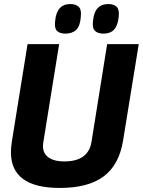

<svg xmlns="http://www.w3.org/2000/svg" viewBox="-20 -918 705 948"><path d="M275 10Q34 10 34 -166Q34 -177 35 -190Q36 -203 39 -222L116 -700H272L194 -216Q186 -170 213.5 -145.5Q241 -121 298 -121Q417 -121 432 -219L509 -700H665L588 -226Q569 -105 492.5 -47.5Q416 10 275 10ZM491 -752Q463 -752 449 -765.5Q435 -779 439 -813Q443 -857 462 -877.5Q481 -898 515 -898Q543 -898 556.5 -884Q570 -870 566 -835Q562 -792 543.5 -772Q525 -752 491 -752ZM303 -752Q275 -752 261.5 -765.5Q248 -779 252 -812Q259 -898 327 -898Q355 -898 369 -884Q383 -870 379 -835Q376 -790 356.5 -771Q337 -752 303 -752Z"/></svg>

Font: Georama
Style: Bold Italic
Weight: 700
Italic angle: -9°
Designer: Jean-Baptiste Levee
Foundry: Production Type
Version: Version 1.000